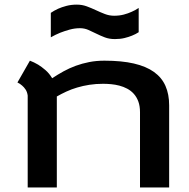

<svg xmlns="http://www.w3.org/2000/svg" viewBox="-20 -823 831 843"><path d="M317.4 -802.7Q340.3 -802.7 360.8 -795.2Q381.3 -787.6 401.1 -778.3Q420.9 -769 440.4 -761.5Q460 -753.9 481.4 -753.9Q503.9 -753.9 523.4 -759Q543 -764.2 557.6 -771Q574.7 -778.3 588.9 -788.1V-681.6Q575.7 -672.9 559.6 -666.5Q545.4 -660.6 526.6 -656Q507.8 -651.4 484.4 -651.4Q460 -651.4 440.2 -658.9Q420.4 -666.5 402.8 -675.3Q385.3 -684.1 367.9 -691.7Q350.6 -699.2 331.1 -699.2Q308.1 -699.2 285.4 -692.9Q262.7 -686.5 244.1 -679.2Q222.7 -670.4 203.1 -659.2V-766.6Q217.3 -776.4 235.4 -784.7Q250.5 -791.5 271.5 -797.1Q292.5 -802.7 317.4 -802.7ZM101.6 -403.3Q99.6 -418.9 92.5 -429.7Q85.4 -440.4 77.1 -447.3Q67.9 -455.6 56.6 -460.9L111.3 -556.6Q129.4 -549.8 147.5 -539.1Q162.6 -529.8 179.4 -515.4Q196.3 -501 209 -479.5Q233.4 -495.6 259 -509.8Q284.7 -523.9 312.7 -534.2Q340.8 -544.4 371.8 -550.5Q402.8 -556.6 438.5 -556.6Q513.7 -556.6 567.6 -544.2Q621.6 -531.7 656 -507.1Q690.4 -482.4 706.5 -445.8Q722.7 -409.2 722.7 -360.4V0H594.7V-330.1Q594.7 -357.4 587.4 -377.2Q580.1 -397 567.6 -410.9Q555.2 -424.8 538.6 -433.6Q522 -442.4 504.2 -447Q486.3 -451.7 467.8 -453.4Q449.2 -455.1 432.6 -455.1Q400.9 -455.1 372.6 -450.7Q344.2 -446.3 318.8 -438.7Q293.5 -431.2 271.2 -420.9Q249 -410.6 229.5 -399.4V0H101.6Z"/></svg>

Font: Revalia
Style: Regular
Weight: 400
Designer: Johan Kallas, Mihkel Virkus
Foundry: Johan Kallas, Mihkel Virkus
Version: Version 1.001